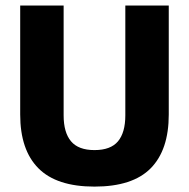

<svg xmlns="http://www.w3.org/2000/svg" viewBox="-20 -659 683 694"><path d="M321.5 15.5Q184.5 15.5 118.8 -50.8Q53 -117 53 -245V-639H210V-242Q210 -180 236.8 -148.2Q263.5 -116.5 321.5 -116.5Q380 -116.5 406.5 -148.2Q433 -180 433 -242V-639H590V-245Q590 -117 524.8 -50.8Q459.5 15.5 321.5 15.5Z"/></svg>

Font: Anek Gujarati
Style: Bold
Weight: 700
Version: Version 1.003